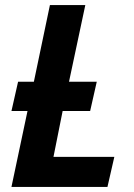

<svg xmlns="http://www.w3.org/2000/svg" viewBox="-20 -734 528 754"><path d="M88 -298H25L51 -413H113L176 -714H315L251 -413H360L334 -298H226L190 -118H429L402 0H25Z"/></svg>

Font: Noto Sans Display
Style: Bold Italic
Weight: 700
Italic angle: -12°
Designer: Monotype Design team
Foundry: Monotype Imaging Inc.
Version: Version 1.000